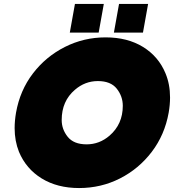

<svg xmlns="http://www.w3.org/2000/svg" viewBox="-20 -937 904 971"><path d="M418 -207Q483 -207 534 -251Q601 -309 601 -402Q601 -450 570.5 -488.5Q540 -527 475 -527Q410 -527 359 -483Q292 -426 292 -330Q292 -283 322.5 -245Q353 -207 418 -207ZM380 14Q270 14 191 -34.5Q112 -83 76 -169Q54 -224 54 -289Q54 -326 61 -367Q81 -480 146.5 -565.5Q212 -651 308 -699.5Q404 -748 514 -748Q625 -748 703.5 -699.5Q782 -651 817 -566Q840 -511 840 -444Q840 -407 833 -367Q813 -255 747.5 -169Q682 -83 586.5 -34.5Q491 14 380 14ZM703 -772H556L582 -917H729ZM479 -772H333L359 -917H505Z"/></svg>

Font: YamahaIndonesia935. App Black
Style: Italic
Weight: 900
Italic angle: -10°
Designer: Dalton Maag Ltd
Foundry: Dalton Maag Ltd
Version: Version 1.002; January 01, 2024; Regular/Italic